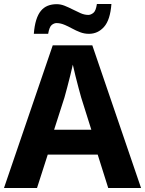

<svg xmlns="http://www.w3.org/2000/svg" viewBox="-20 -945 729 965"><path d="M524 0 471 -168H220L166 0H0L245 -717H444L689 0ZM388 -455Q383 -473 375 -502.5Q367 -532 359 -564.5Q351 -597 346 -620Q341 -598 333.5 -567Q326 -536 318 -506.5Q310 -477 304 -455L252 -293H439ZM150 -775Q153 -815 162 -844Q171 -873 185.5 -890.5Q200 -908 220 -916Q240 -924 265 -924Q285 -924 305 -916Q325 -908 345.5 -897.5Q366 -887 385.5 -878.5Q405 -870 424 -870Q436 -870 449 -880Q462 -890 467 -925H540Q534 -845 503 -810Q472 -775 427 -775Q404 -775 383 -783Q362 -791 342 -802Q322 -813 302.5 -821Q283 -829 264 -829Q252 -829 240 -819.5Q228 -810 222 -775Z"/></svg>

Font: Noto Sans Hebrew Thin
Style: Bold
Weight: 700
Version: Version 3.001